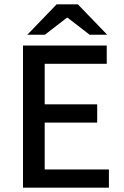

<svg xmlns="http://www.w3.org/2000/svg" viewBox="-20 -865 572 885"><path d="M86 0V-655H472V-571H186V-384H428V-300H186V-84H482V0ZM106 -705 241 -845H339L474 -705H393L292 -783H288L187 -705Z"/></svg>

Font: Source Sans 3 ExtraLight Medium
Style: Regular
Weight: 500
Version: Version 3.052;hotconv 1.1.0;makeotfexe 2.6.0